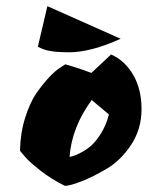

<svg xmlns="http://www.w3.org/2000/svg" viewBox="-20 -599 480 624"><path d="M191 5Q148 -16 111.5 -44.5Q75 -73 60 -91L45 -109Q46 -166 61.5 -215.5Q77 -265 98 -296Q143 -359 177 -380L192 -390Q235 -378 277 -362L341 -422Q386 -402 413 -355.5Q440 -309 440 -244.5Q440 -180 406.5 -129Q373 -78 327.5 -51Q282 -24 244.5 -9.5Q207 5 191 5ZM334 -227 278 -274Q213 -185 206 -89Q210 -90 216.5 -91.5Q223 -93 241 -102Q259 -111 275 -124.5Q291 -138 308 -165Q325 -192 334 -227ZM372 -473Q275 -429 204 -429Q140 -429 114 -442L103 -447L134 -579Z"/></svg>

Font: Ceviche One
Style: Regular
Weight: 400
Version: Version 1.002